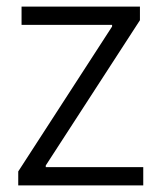

<svg xmlns="http://www.w3.org/2000/svg" viewBox="-20 -560 486 579"><path d="M35 -43 318 -480V-485H45V-540H402V-499L118 -61V-56H412V-1H35Z"/></svg>

Font: Encode Sans Narrow
Style: Light
Weight: 300
Designer: Pablo Impallari, Andres Torresi
Foundry: Pablo Impallari, Andres Torresi
Version: Version 1.000; ttfautohint (v1.00) -l 8 -r 50 -G 200 -x 14 -